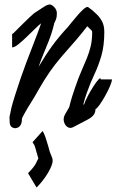

<svg xmlns="http://www.w3.org/2000/svg" viewBox="-20 -553 548 856"><path d="M77 -11Q74 8 61 15Q48 22 35.5 15.5Q23 9 23 -11Q23 -14 23 -16V-17Q23 -17 22.5 -23Q22 -29 23 -36Q25 -43 26 -48Q30 -72 36.5 -93.5Q43 -115 48 -131Q71 -204 96.5 -272Q122 -340 146 -401Q149 -409 153.5 -421.5Q158 -434 163 -448H162Q154 -442 137 -425.5Q120 -409 100 -389.5Q80 -370 62.5 -356Q45 -342 36 -342H34V-402H36Q37 -402 50 -415Q63 -428 80.5 -445.5Q98 -463 113 -477Q128 -491 132 -494Q161 -513 176.5 -523Q192 -533 201.5 -533Q211 -533 222 -521Q233 -510 233.5 -494.5Q234 -479 229.5 -466.5Q225 -454 221 -449H222Q218 -433 215 -422.5Q212 -412 208.5 -401Q205 -390 198 -372Q186 -342 174 -313Q162 -284 152 -255Q182 -306 212 -347.5Q242 -389 283 -433Q287 -438 298 -451.5Q309 -465 323 -481.5Q337 -498 350 -510Q363 -522 370 -522H372L392 -507Q400 -500 412.5 -488Q425 -476 435 -457.5Q445 -439 445 -411Q445 -349 432 -304.5Q419 -260 401 -222Q383 -184 367 -139Q362 -126 358.5 -113.5Q355 -101 352 -89Q353 -88 354 -85Q359 -101 371 -124Q383 -147 396.5 -168Q410 -189 419.5 -199Q429 -209 429 -199H479Q479 -189 470 -168Q461 -147 448 -124Q435 -101 423.5 -85Q412 -69 406 -67Q405 -48 394.5 -37Q384 -26 362.5 -15.5Q341 -5 306 14Q292 21 280.5 13Q269 5 265 -11Q261 -27 270 -43Q279 -60 283.5 -66.5Q288 -73 289 -77Q295 -102 302 -124Q309 -146 316 -166Q330 -207 343.5 -237.5Q357 -268 367.5 -294Q378 -320 384.5 -347.5Q391 -375 391 -411Q391 -415 386.5 -419Q382 -423 369 -436Q363 -428 351 -413Q339 -398 323 -379Q282 -333 253.5 -299.5Q225 -266 202 -233Q179 -200 152 -153Q135 -122 119 -97Q103 -72 92 -52Q85 -39 82 -33.5Q79 -28 78 -25Q77 -18 77 -11ZM143 283 105 219Q133 191 141 173.5Q149 156 151 154L150 150Q141 118 138 108Q135 98 133.5 94.5Q132 91 125 81L170 31Q176 40 182.5 58.5Q189 77 194 95Q199 113 202 124Q203 127 206 134Q209 141 213 152Q218 165 209 187.5Q200 210 182.5 235.5Q165 261 143 283ZM162 183Q162 183 161 181Z"/></svg>

Font: Syne
Style: Italic
Weight: 400
Italic angle: -9°
Designer: Lucas Descroix
Foundry: Bonjour Monde
Version: Version 2.000; ttfautohint (v1.8.3)